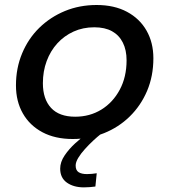

<svg xmlns="http://www.w3.org/2000/svg" viewBox="-20 -560 694 788"><path d="M377 151 371.5 205.5Q361.5 207 349 208Q336.5 209 324.5 209Q282 209 254.5 189.5Q227 170 227 132Q227 105 245.2 78Q263.5 51 288.8 28Q314 5 336 -10H394Q380 1 362.5 17.2Q345 33.5 328.5 51.8Q312 70 301.2 87.8Q290.5 105.5 290.5 119.5Q290.5 139 302.8 146.8Q315 154.5 337 154.5Q346.5 154.5 357.5 153.5Q368.5 152.5 377 151ZM278.5 10.5Q206.5 10.5 154.2 -17.2Q102 -45 73.8 -94.5Q45.5 -144 45.5 -209.5Q45.5 -280.5 70.8 -341Q96 -401.5 141.2 -445.8Q186.5 -490 246.5 -514.8Q306.5 -539.5 376.5 -539.5Q449 -539.5 501.2 -511.5Q553.5 -483.5 581.5 -434.2Q609.5 -385 609.5 -321Q609.5 -248 583.8 -187.2Q558 -126.5 512.5 -82Q467 -37.5 407 -13.5Q347 10.5 278.5 10.5ZM288.5 -81Q348.5 -81 396 -110.2Q443.5 -139.5 471.5 -191.8Q499.5 -244 499.5 -312.5Q499.5 -354.5 484.2 -385Q469 -415.5 439.8 -431.8Q410.5 -448 367 -448Q320.5 -448 282 -430.5Q243.5 -413 215.2 -382Q187 -351 171.5 -309.2Q156 -267.5 156 -218.5Q156 -153.5 189.5 -117.2Q223 -81 288.5 -81Z"/></svg>

Font: Epilogue Medium
Style: Italic
Weight: 500
Italic angle: -12°
Designer: Tyler Finck
Foundry: Etcetera Type Co
Version: Version 2.112